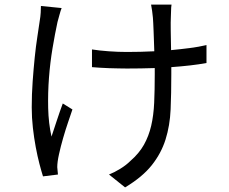

<svg xmlns="http://www.w3.org/2000/svg" viewBox="-20 -763 996 835"><path d="M248 -728Q243 -715 238.5 -698Q234 -681 230 -667Q219 -616 208.5 -553.5Q198 -491 193 -425Q188 -359 189.5 -293Q191 -227 204 -169Q214 -199 227 -238.5Q240 -278 253 -313L295 -287Q288 -266 276.5 -232.5Q265 -199 254.5 -162.5Q244 -126 236.5 -92Q229 -58 229 -36L232 -4L167 4Q160 -18 151.5 -50.5Q143 -83 135.5 -123Q128 -163 123 -207Q118 -251 118 -296Q118 -353 122 -408.5Q126 -464 131 -513Q136 -562 142.5 -603.5Q149 -645 153 -674Q156 -691 157 -708Q158 -725 158 -737ZM878 -489Q846 -483 806.5 -478.5Q767 -474 725 -471V-439Q725 -357 722 -287Q719 -217 700 -156.5Q681 -96 640 -44.5Q599 7 524 52L454 -4Q477 -13 503 -29Q529 -45 547 -63Q585 -96 606 -133.5Q627 -171 637.5 -216Q648 -261 650.5 -316Q653 -371 653 -440V-467Q623 -466 592.5 -465.5Q562 -465 532 -465Q516 -465 495.5 -465.5Q475 -466 454.5 -466.5Q434 -467 414.5 -468.5Q395 -470 380 -471V-548Q411 -543 452.5 -540Q494 -537 532 -537Q591 -537 651 -540Q650 -562 649.5 -584.5Q649 -607 648 -626.5Q647 -646 646.5 -661.5Q646 -677 645 -686Q642 -718 637 -743H726Q724 -731 724 -717Q724 -703 723 -687Q722 -671 722.5 -630.5Q723 -590 724 -545Q766 -549 805 -554Q844 -559 878 -567Z"/></svg>

Font: Kinto Sans
Style: Regular
Weight: 400
Designer: Authors: Ryoko NISHIZUKA  (kana & ideographs); Paul D. Hunt (Latin, Greek & Cyrillic); Wenlong ZHANG  (bopomofo); Sandol
Foundry: Adobe Systems Incorporated, ookami Inc.
Version: Version 0.001